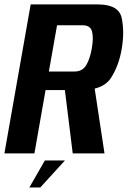

<svg xmlns="http://www.w3.org/2000/svg" viewBox="-41 -695 578 870"><path d="M-21 0 98 -675H401.5Q497.5 -675 510.5 -613.2Q523.5 -551.5 511 -476.5Q499 -401.5 463.5 -344.5Q439.5 -306 388 -293.5L432.5 0H288.5L253 -287H165.5L115 0ZM180.5 -371H297Q332 -371 349.2 -399Q366.5 -427 375 -475.5Q383.5 -524 376 -552.2Q368.5 -580.5 334 -580.5H217.5ZM92 154.5 162.3 32H253.3L141.6 154.5Z"/></svg>

Font: Anybody SemiBold
Style: Italic
Weight: 600
Italic angle: -10°
Designer: Tyler Finck
Foundry: Etcetera Type Company
Version: Version 1.010; ttfautohint (v1.8.3) -l 8 -r 50 -G 200 -x 14 